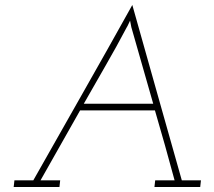

<svg xmlns="http://www.w3.org/2000/svg" viewBox="-20 -752 860 772"><path d="M38 -27H114Q214 -204 313.5 -379Q413 -554 512 -732Q562 -554 611.5 -379Q661 -204 711 -27H788L785 0H601L604 -27H682Q663 -97 643.5 -167Q624 -237 603 -308H302L143 -27H222L219 0H35ZM317 -335H596L508 -643L503 -669Q496 -654 493.5 -649Q491 -644 489 -641Q449 -565 404.5 -488Q360 -411 317 -335Z"/></svg>

Font: Josefin Slab Light
Style: Italic
Weight: 300
Italic angle: -12°
Designer: Santiago Orozco
Foundry: Typemade
Version: Version 2.000